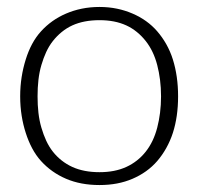

<svg xmlns="http://www.w3.org/2000/svg" viewBox="-20 -526 570 552"><path d="M266 -506C230 -506 198 -499 170 -487C142 -475 118 -458 98 -436C78 -414 64 -387 54 -355C44 -323 38 -288 38 -249C38 -210 44 -175 54 -144C64 -113 78 -85 98 -63C118 -41 142 -24 170 -12C198 0 230 6 266 6C302 6 333 0 361 -12C389 -24 413 -41 432 -63C451 -85 467 -113 477 -144C487 -175 492 -210 492 -249C492 -288 487 -323 477 -355C467 -387 451 -414 432 -436C413 -458 389 -475 361 -487C333 -499 302 -506 266 -506ZM266 -31C236 -31 210 -36 188 -46C166 -56 147 -71 132 -90C117 -109 107 -132 99 -159C91 -186 88 -216 88 -249C88 -282 91 -312 99 -339C107 -366 117 -389 132 -408C147 -427 166 -443 188 -453C210 -463 236 -468 266 -468C296 -468 321 -463 343 -453C365 -443 384 -427 399 -408C414 -389 425 -366 432 -339C439 -312 443 -282 443 -249C443 -216 439 -186 432 -159C425 -132 414 -109 399 -90C384 -71 365 -56 343 -46C321 -36 296 -31 266 -31Z"/></svg>

Font: SVN-Aleo
Style: Light
Weight: 300
Designer: Alessio Laiso
Version: Version 1.2.2